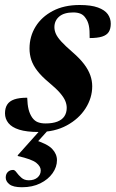

<svg xmlns="http://www.w3.org/2000/svg" viewBox="-36 -528 474 787"><path d="M54 239.5Q18 239.5 2.8 227.5Q-12.5 215.5 -12.5 200Q-12.5 185.5 -4 177Q4.5 168.5 18 168.5Q24.5 168.5 32 179Q39.5 189.5 51.5 200.2Q63.5 211 82 211Q104.5 211 117.8 199.5Q131 188 131 170.5Q131 154 112.5 139.2Q94 124.5 36.5 111.5L37 108L139 -6H171.5L80.5 95L101 44Q157.5 61 177.5 82Q197.5 103 197.5 128.5Q197.5 156.5 179.5 182Q161.5 207.5 129.2 223.5Q97 239.5 54 239.5ZM75.5 -127.5Q76.5 -98.5 81.2 -79.5Q86 -60.5 96 -46Q106 -32 119.5 -27Q133 -22 150.5 -22Q179.5 -22 199 -29.5Q218.5 -37 228 -51.5Q237.5 -66 237.5 -86Q237.5 -100 231.5 -114.5Q225.5 -129 210 -147Q194.5 -165 164.5 -190Q135 -214.5 117.5 -237Q100 -259.5 92.5 -282Q85 -304.5 85 -329Q85 -378.5 109.8 -418.8Q134.5 -459 180.5 -483.2Q226.5 -507.5 290.5 -507.5Q337.5 -507.5 365.5 -497.2Q393.5 -487 405.8 -469.8Q418 -452.5 418 -431Q418 -410 409.8 -397Q401.5 -384 382.5 -378Q363.5 -372 331.5 -372Q332 -405 328.2 -422.8Q324.5 -440.5 315.5 -453Q307 -466.5 294.2 -471.8Q281.5 -477 264.5 -477Q226.5 -477 206.8 -460.2Q187 -443.5 187 -416.5Q187 -403 193.2 -389Q199.5 -375 215.5 -357.5Q231.5 -340 261.5 -314Q291 -288.5 308.8 -265Q326.5 -241.5 334.2 -219.2Q342 -197 342 -174.5Q342 -126.5 314.5 -83.5Q287 -40.5 237.5 -13.8Q188 13 122 13Q73 13 42.8 3.5Q12.5 -6 -1.5 -23.5Q-15.5 -41 -15.5 -63.5Q-15.5 -85 -6.5 -99.2Q2.5 -113.5 22.5 -120.5Q42.5 -127.5 75.5 -127.5Z"/></svg>

Font: Newsreader 60pt
Style: Bold Italic
Weight: 700
Italic angle: -17°
Designer: Hugues Gentile
Foundry: Production Type
Version: Version 1.003